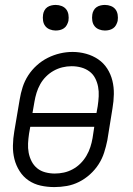

<svg xmlns="http://www.w3.org/2000/svg" viewBox="-20 -752 540 780"><path d="M201 8Q172 8 145 2Q118 -4 96 -19Q74 -34 59.5 -57Q45 -80 38.5 -106Q32 -132 32.5 -160.5Q33 -189 38 -218L60 -348Q64 -373 72 -398Q80 -423 94.5 -445.5Q109 -468 129.5 -486.5Q150 -505 174 -517Q198 -529 223.5 -535Q249 -541 275 -541Q303 -541 330 -533.5Q357 -526 379 -511Q401 -496 415.5 -473.5Q430 -451 436.5 -424.5Q443 -398 442.5 -369.5Q442 -341 437 -312L416 -182Q411 -157 403 -132Q395 -107 380.5 -84.5Q366 -62 345.5 -43.5Q325 -25 301 -13Q277 -1 251.5 3.5Q226 8 201 8ZM112 -293H372L377 -321Q380 -341 381 -361Q382 -381 378.5 -399.5Q375 -418 366.5 -434.5Q358 -451 343 -462Q328 -473 309.5 -478Q291 -483 271 -483Q252 -483 233.5 -478.5Q215 -474 198 -464.5Q181 -455 167 -441Q153 -427 143.5 -410Q134 -393 128.5 -375Q123 -357 120 -339ZM202 -47Q221 -47 239.5 -51Q258 -55 275.5 -64.5Q293 -74 307 -88Q321 -102 331 -119Q341 -136 347 -154.5Q353 -173 356 -191L363 -237H103L98 -209Q95 -189 94 -169.5Q93 -150 96.5 -131.5Q100 -113 108.5 -96.5Q117 -80 131 -68.5Q145 -57 164 -52Q183 -47 202 -47ZM406 -628Q394 -628 382.5 -632.5Q371 -637 364 -646Q357 -655 355 -667.5Q353 -680 355 -693Q356 -701 360.5 -709.5Q365 -718 372.5 -723Q380 -728 389 -730Q398 -732 406 -732Q419 -732 430.5 -727.5Q442 -723 449 -714Q456 -705 458 -692.5Q460 -680 458 -667Q456 -659 451.5 -650.5Q447 -642 439.5 -637Q432 -632 423.5 -630Q415 -628 406 -628ZM206 -628Q194 -628 182.5 -632.5Q171 -637 164 -646Q157 -655 155 -667.5Q153 -680 155 -693Q156 -701 160.5 -709.5Q165 -718 172.5 -723Q180 -728 189 -730Q198 -732 206 -732Q219 -732 230.5 -727.5Q242 -723 249 -714Q256 -705 258 -692.5Q260 -680 258 -667Q256 -659 251.5 -650.5Q247 -642 239.5 -637Q232 -632 223.5 -630Q215 -628 206 -628Z"/></svg>

Font: Iosevka Curly Light Oblique
Style: Regular
Weight: 300
Italic angle: -9°
Monospace: yes
Designer: Belleve Invis
Foundry: Belleve Invis
Version: Version 11.1.0; ttfautohint (v1.8.3)